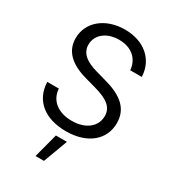

<svg xmlns="http://www.w3.org/2000/svg" viewBox="-230 -858 1094 1222"><g transform="rotate(30 316.5 -247.0)"><path d="M318 11C474 11 574 -72 574 -196C574 -296 509 -359 374 -395L300 -416C212 -440 167 -479 167 -539C167 -610 229 -663 322 -663C415 -663 473 -609 479 -530H564C560 -653 465 -738 322 -738C180 -738 76 -653 76 -534C76 -439 141 -378 261 -345L340 -323C442 -295 485 -258 485 -196C485 -119 419 -65 317 -65C215 -65 149 -118 144 -202H59C63 -67 164 11 318 11ZM230 244H292L358 66H277Z"/></g></svg>

Font: Wafeq
Style: Regular
Weight: 400
Designer: Rasmus Andersson & Azza Alameddine
Foundry: Google & TypeTogether
Version: Version 3.000;FEAKit 1.0